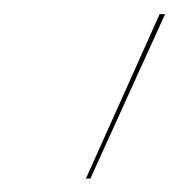

<svg xmlns="http://www.w3.org/2000/svg" viewBox="-20 -701 276 276"><path d="M103.5 -444.3 209.5 -680.7H217.3L109.9 -444.3Z"/></svg>

Font: Fira Sans Compressed Eight
Style: Italic
Weight: 100
Width: 3
Italic angle: -8°
Designer: Carrois Corporate & Edenspiekermann AG
Foundry: Carrois Corporate GbR & Edenspiekermann AG
Version: Version 4.203;PS 004.203;hotconv 1.0.88;makeotf.lib2.5.64775